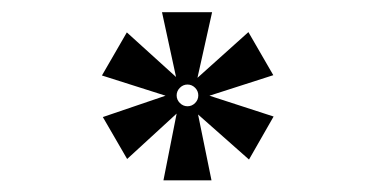

<svg xmlns="http://www.w3.org/2000/svg" viewBox="-20 -493 626 320"><path d="M252.4 -192.4 274.4 -303.7 191.9 -228 151.4 -297.9 255.9 -333.5 149.9 -367.2 191.4 -439 273.4 -364.7 250 -472.7H333.5L309.1 -363.3L394 -439.5L435.5 -367.7L329.1 -333.5L436 -298.8L395 -227.1L310.1 -302.2L332.5 -192.4ZM292.5 -315.9Q299.8 -315.9 305.2 -321.3Q310.5 -326.7 310.5 -334Q310.5 -341.3 305.2 -346.7Q299.8 -352.1 292.5 -352.1Q285.2 -352.1 279.8 -346.7Q274.4 -341.3 274.4 -334Q274.4 -326.7 279.8 -321.3Q285.2 -315.9 292.5 -315.9Z"/></svg>

Font: Cascadia Mono NF SemiBold
Style: Regular
Weight: 600
Monospace: yes
Designer: Aaron Bell
Foundry: Saja Typeworks
Version: Version 2404.023; ttfautohint (v1.8.4)